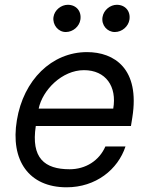

<svg xmlns="http://www.w3.org/2000/svg" viewBox="-20 -770 630 801"><path d="M257.8 11.4C379.6 11.4 471.9 -62.5 503.6 -159.1H419.7C393.8 -99.4 337 -63.9 270.6 -63.9C165.5 -63.9 109 -110.8 129.3 -244.3H526.3L532 -279.8C564.6 -483.3 457 -552.6 343 -552.6C195.7 -552.6 77.8 -436.1 50.4 -268.5C22.4 -100.9 100.5 11.4 257.8 11.4ZM141.3 -316.8C157.3 -394.2 238.6 -477.3 330.3 -477.3C421.5 -477.3 468.4 -409.1 452.4 -316.8ZM203.1 -698.9C198.5 -666.2 223 -636.4 254.3 -636.4C285.5 -636.4 311.1 -660.5 315.3 -687.5C321 -723 298.3 -750 262.8 -750C235.8 -750 207.4 -728.7 203.1 -698.9ZM407.7 -698.9C402 -664.8 427.6 -636.4 458.8 -636.4C490.1 -636.4 515.6 -660.5 519.9 -687.5C525.6 -723 502.8 -750 467.3 -750C440.3 -750 412.6 -728.7 407.7 -698.9Z"/></svg>

Font: Magic Ui Pro
Style: Italic
Weight: 400
Italic angle: -9.39999°
Designer: Stefan Endress, Andreas Faust
Version: Version 1.000;FEAKit 1.0